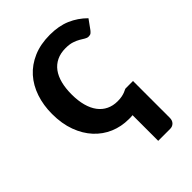

<svg xmlns="http://www.w3.org/2000/svg" viewBox="-205 -613 878 878"><g transform="rotate(-45 233.5 -174.0)"><path d="M290 6.5Q283.5 7.5 277.2 7.5Q271 7.5 264.5 7.5Q217 7.5 175 -10.2Q133 -28 101.5 -62Q70 -96 51.8 -145.2Q33.5 -194.5 33.5 -257.5Q33.5 -314 49.8 -362.2Q66 -410.5 97.5 -445.8Q129 -481 175.5 -501Q222 -521 282.5 -521Q340 -521 383.2 -502.5Q426.5 -484 461 -449.5L428.5 -404.5Q423 -397.5 417.8 -393.5Q412.5 -389.5 402.5 -389.5Q393 -389.5 384 -395.2Q375 -401 362.5 -408.2Q350 -415.5 332.8 -421.2Q315.5 -427 290 -427Q257.5 -427 233 -415.2Q208.5 -403.5 192.2 -381.5Q176 -359.5 168 -328.2Q160 -297 160 -257.5Q160 -216.5 168.8 -184.5Q177.5 -152.5 194 -130.8Q210.5 -109 234 -97.8Q257.5 -86.5 287 -86.5Q304 -86.5 315.5 -89Q327 -91.5 334.8 -94.5Q342.5 -97.5 347 -100Q351.5 -102.5 355 -102.5H402V135.5Q402 152.5 392.2 162.5Q382.5 172.5 367 172.5H290Z"/></g></svg>

Font: Lato
Style: Bold
Weight: 700
Designer: Lukasz Dziedzic with Adam Twardoch and Botio Nikoltchev
Foundry: tyPoland Lukasz Dziedzic
Version: Version 2.010; 2014-09-01; http://www.latofonts.com/; ttfaut